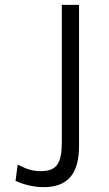

<svg xmlns="http://www.w3.org/2000/svg" viewBox="-20 -762 448 792"><path d="M306 -160V-742H235V-176C235 -86 213 -56 147 -56C100 -56 74 -74 53 -83L44 -16C55 -10 104 10 160 10C262 10 306 -48 306 -160Z"/></svg>

Font: 18Franklin Light
Style: Regular
Weight: 300
Designer: Pablo Impallari, Rodrigo Fuenzalida (Modified by Dan O. Williams)
Version: Version 0.025;PS 000.025;hotconv 1.0.88;makeotf.lib2.5.64775